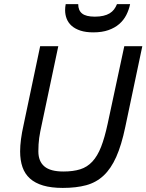

<svg xmlns="http://www.w3.org/2000/svg" viewBox="-20 -901 714 936"><path d="M590.8 -282.2Q572.3 -193.4 546.6 -136Q521 -78.6 484.9 -44.9Q448.7 -11.2 399.9 2Q351.1 15.1 286.1 15.1Q230 15.1 190.4 3.4Q150.9 -8.3 126 -30.8Q101.1 -53.2 89.6 -86.4Q78.1 -119.6 78.1 -163.1Q78.1 -217.3 95.2 -293L175.8 -675.8H264.2L183.1 -292Q179.2 -274.9 176.3 -259.5Q173.3 -244.1 171.1 -228.8Q168.9 -213.4 168 -197.3Q167 -181.2 167 -163.1Q167 -114.7 196.3 -89.8Q225.6 -64.9 289.1 -64.9Q336.9 -64.9 371.1 -75.7Q405.3 -86.4 430.2 -113.3Q455.1 -140.1 472.7 -184.8Q490.2 -229.5 504.9 -297.9L585.9 -675.8H673.8ZM614.3 -880.9Q608.4 -852.5 595.5 -827.4Q582.5 -802.2 561 -783.7Q539.6 -765.1 508.5 -754.2Q477.5 -743.2 435.1 -743.2Q398.4 -743.2 372.3 -751.7Q346.2 -760.3 329.6 -774.9Q313 -789.6 305.2 -809.3Q297.4 -829.1 297.4 -851.1Q297.4 -866.2 300.3 -880.9H361.3Q361.3 -850.1 380.4 -835Q399.4 -819.8 442.4 -819.8Q465.8 -819.8 483.6 -824Q501.5 -828.1 514.4 -835.9Q527.3 -843.8 535.9 -855Q544.4 -866.2 550.3 -880.9Z"/></svg>

Font: Lorenzo Sans
Style: Italic
Weight: 400
Italic angle: -12°
Foundry: Intel Corporation
Version: Version 1.00; ttfautohint (v1.5)